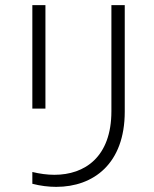

<svg xmlns="http://www.w3.org/2000/svg" viewBox="-20 -720 601 748"><path d="M106 -297H157V-700H106ZM106 -50V-4C137 4 169 8 199 8C344 8 466 -82 466 -285V-700H414V-287C414 -108 310 -39 192 -39C164 -39 135 -43 106 -50Z"/></svg>

Font: Chess Sans Light
Style: Regular
Weight: 300
Designer: Wolf Bōese
Foundry: Wolf Bōese
Version: Version 7.223;Glyphs 3.3 (3306)